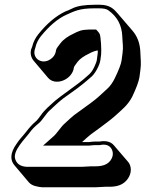

<svg xmlns="http://www.w3.org/2000/svg" viewBox="-20 -688 612 807"><path d="M423 97H440C474 97 499 88 516 65C535 40 533 10 519 -7L458 -78C446 -92 426 -98 398 -93H378C371 -93 363 -92 355 -91H325C330 -96 337 -102 345 -109C365 -127 379 -135 400 -151C422 -168 444 -183 465 -202C491 -226 517 -245 536 -282C553 -318 563 -345 566 -363L570 -393C574 -423 571 -435 570 -467C569 -504 558 -535 536 -560L475 -631C458 -651 441 -668 399 -668H379C336 -668 305 -663 285 -653C271 -646 261 -642 255 -640C215 -621 177 -589 141 -544C129 -529 120 -512 115 -491L111 -481C106 -462 111 -445 122 -432L182 -361C212 -326 277 -351 289 -396L291 -406C291 -407 296 -415 306 -428C316 -441 332 -452 355 -463L367 -469C372 -471 382 -475 391 -476C391 -468 391 -462 390 -459L387 -436C386 -429 382 -419 376 -406C362 -377 352 -374 329 -353C311 -337 229 -280 211 -264C190 -245 168 -227 152 -204C144 -193 138 -185 134 -181C117 -167 104 -152 93 -138C75 -114 64 -106 50 -84C22 -45 22 -15 41 7L101 78C108 86 117 91 128 94C157 101 151 99 212 99H384ZM383 -541 376 -549C378 -546 381 -545 383 -541ZM376 -78H398C417 -82 429 -80 438 -74C454 -63 462 -37 444 -13C430 5 409 11 381 11H364L326 13H154H90C67 11 51 2 44 -19C32 -54 86 -105 105 -131C114 -144 127 -157 143 -170C158 -182 173 -210 189 -224C222 -254 228 -263 276 -296C319 -326 336 -341 366 -367C380 -380 399 -413 402 -436L405 -459C407 -476 404 -534 399 -545C395 -553 389 -558 384 -564H378C336 -564 324 -563 302 -553L290 -547C266 -536 247 -523 234 -506C224 -492 219 -488 216 -479L214 -469C211 -457 204 -447 192 -439C157 -415 116 -441 126 -479L129 -489C133 -508 142 -523 152 -536C187 -579 223 -610 259 -626C293 -641 313 -653 377 -653H397C416 -653 428 -650 435 -645C473 -618 492 -582 494 -535C495 -504 499 -493 495 -464L491 -434C489 -419 479 -393 462 -358C453 -340 443 -326 432 -316C409 -295 388 -274 364 -257C344 -243 324 -227 305 -214C289 -204 264 -180 251 -168C237 -156 219 -127 205 -115L161 -76H354C362 -76 369 -78 376 -78Z"/></svg>

Font: AppleStorm
Style: ShdXbdIta
Weight: 800
Foundry: Cannot Into Space Fonts
Version: Version 1.01